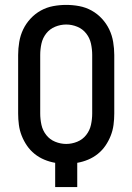

<svg xmlns="http://www.w3.org/2000/svg" viewBox="-20 -763 540 783"><path d="M205 0V-99Q182 -103 160.5 -112Q139 -121 121 -135.5Q103 -150 90 -169Q77 -188 68.5 -209.5Q60 -231 57 -254Q54 -277 54 -300V-539Q54 -565 58.5 -592Q63 -619 74.5 -643Q86 -667 104.5 -687Q123 -707 146.5 -720Q170 -733 196.5 -738Q223 -743 250 -743Q277 -743 303.5 -738Q330 -733 353.5 -720Q377 -707 395.5 -687Q414 -667 425.5 -643Q437 -619 441.5 -592Q446 -565 446 -539V-300Q446 -277 443 -254Q440 -231 431.5 -209.5Q423 -188 410 -169Q397 -150 379 -135.5Q361 -121 339.5 -112Q318 -103 295 -99V0ZM250 -176Q273 -176 295 -185Q317 -194 331.5 -212.5Q346 -231 351 -254Q356 -277 356 -300V-539Q356 -562 351 -585Q346 -608 331.5 -626.5Q317 -645 295 -654Q273 -663 250 -663Q227 -663 205 -654Q183 -645 168.5 -626.5Q154 -608 149 -585Q144 -562 144 -539V-300Q144 -277 149 -254Q154 -231 168.5 -212.5Q183 -194 205 -185Q227 -176 250 -176Z"/></svg>

Font: Iosevka SS18 Medium
Style: Regular
Weight: 500
Monospace: yes
Designer: Belleve Invis
Foundry: Belleve Invis
Version: Version 25.1.1; ttfautohint (v1.8.4)